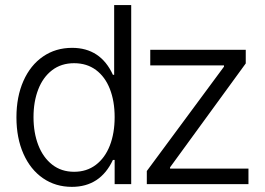

<svg xmlns="http://www.w3.org/2000/svg" viewBox="-20 -727 1047 758"><path d="M44.9 -263.7Q44.9 -345.2 72.5 -407.5Q100.1 -469.7 149.9 -503.9Q199.7 -538.1 264.6 -538.1Q377 -538.1 425.8 -431.6H430.7V-707H498V0H432.6V-95.7H425.8Q376 10.7 263.7 10.7Q199.2 10.7 149.7 -23.4Q100.1 -57.6 72.5 -119.9Q44.9 -182.1 44.9 -263.7ZM432.6 -264.6Q432.6 -327.6 413.8 -375.7Q395 -423.8 358.9 -450.7Q322.8 -477.5 272.5 -477.5Q221.7 -477.5 185.5 -449.7Q149.4 -421.9 130.9 -373.8Q112.3 -325.7 112.3 -264.6Q112.3 -203.1 131.1 -154.3Q149.9 -105.5 186 -77.1Q222.2 -48.8 272.5 -48.8Q322.3 -48.8 358.4 -76.2Q394.5 -103.5 413.6 -152.3Q432.6 -201.2 432.6 -264.6ZM559.6 -51.8 864.3 -463.9V-468.8H573.2V-530.3H950.2V-476.6L651.4 -66.4V-61.5H960.9V0H559.6Z"/></svg>

Font: Pretendard Std Light
Style: Regular
Weight: 300
Designer: Base glyphs from Inter by Rasmus Andersson; Hangeul glyphs from Noto Sans CJK(Source Han Sans) by Jang Soo-young and Kan
Foundry: Kil Hyung-jin
Version: Version 1.309